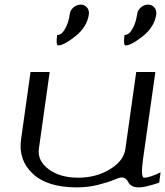

<svg xmlns="http://www.w3.org/2000/svg" viewBox="-20 -812 716 832"><path d="M505.9 -43Q498 -43 472.2 -32.2Q446.3 -21.5 403.8 -10.7Q361.3 0 312.5 0Q185.5 0 122.1 -59.1Q58.6 -118.2 71.3 -208L112.3 -500H195.3L148.4 -167Q141.6 -115.2 190.9 -78.6Q240.2 -42 318.4 -42Q396.5 -42 456.5 -78.6Q516.6 -115.2 523.4 -167L570.3 -500H653.3L599.6 -121.1Q588.9 -42 604.5 -42Q628.9 -42 675.8 -65.4L669.9 -20.5Q609.4 0 583 0Q562.5 0 551.3 -6.8Q540 -13.7 536.6 -21.5Q533.2 -29.3 525.9 -36.1Q518.6 -43 505.9 -43ZM657.2 -750Q649.4 -695.3 599.1 -655.3Q548.8 -615.2 524.4 -615.2Q513.7 -615.2 519.5 -660.2Q528.3 -660.2 537.6 -666.5Q546.9 -672.9 558.1 -694.8Q569.3 -716.8 574.2 -750Q576.2 -767.6 590.3 -779.8Q604.5 -792 621.1 -792Q638.7 -792 648.9 -779.8Q659.2 -767.6 657.2 -750ZM365.2 -750Q357.4 -695.3 307.1 -655.3Q256.8 -615.2 232.4 -615.2Q221.7 -615.2 227.5 -660.2Q236.3 -660.2 245.6 -666.5Q254.9 -672.9 266.1 -694.8Q277.3 -716.8 282.2 -750Q284.2 -767.6 298.3 -779.8Q312.5 -792 330.1 -792Q346.7 -792 356.9 -779.8Q367.2 -767.6 365.2 -750Z"/></svg>

Font: okolaks
Style: RegularItalic
Weight: 500
Italic angle: -8°
Version: Version 000.6.0